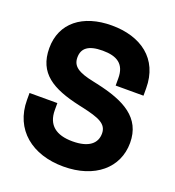

<svg xmlns="http://www.w3.org/2000/svg" viewBox="-135 -830 876 960"><g transform="rotate(20 303.0 -350.0)"><path d="M309 23C476 23 583 -69 583 -202C583 -336 479 -390 328 -423L305 -428C222 -445 189 -467 189 -514C189 -562 220 -589 297 -589C374 -589 417 -561 417 -486V-447H565V-486C565 -644 451 -723 297 -723C143 -723 41 -644 41 -510C41 -376 131 -325 278 -292L301 -287C390 -267 435 -250 435 -198C435 -146 396 -111 309 -111C222 -111 173 -148 173 -228V-265H25V-228C25 -70 143 23 309 23Z"/></g></svg>

Font: Kalas SG
Style: Bold
Weight: 700
Designer: Kalas
Foundry: Kalas
Version: Version 2.000;FEAKit 1.0